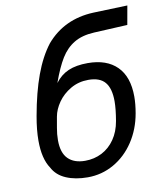

<svg xmlns="http://www.w3.org/2000/svg" viewBox="-85 -818 770 901"><g transform="rotate(-10 300.0 -368.0)"><path d="M94 -63Q62 -110 62 -196.5Q62 -247.5 73.5 -312Q93 -422 122.5 -502.2Q152 -582.5 194.5 -637.5Q280 -737.5 420 -743.5L583 -749L567 -659L407.5 -651Q349.5 -648 311.5 -625.2Q273.5 -602.5 247.8 -560.8Q222 -519 196.5 -447.5Q223 -483 260.2 -499Q297.5 -515 352.5 -515Q442.5 -515 491.8 -466Q541 -417 541 -322.5Q541 -287 533.5 -244Q520.5 -169.5 481.8 -111Q443 -52.5 385.5 -19.8Q328 13 260.5 13Q201.5 13 157.8 -5.8Q114 -24.5 94 -63ZM436.5 -224.5Q446 -280 446 -317Q446 -378 421.2 -407.5Q396.5 -437 342 -437Q295 -437 257.2 -415Q219.5 -393 196.2 -359.8Q173 -326.5 167 -292.5L158 -241Q152.5 -211.5 152.5 -182.5Q152.5 -122.5 181 -94Q209.5 -65.5 262 -65.5Q305.5 -65.5 342 -84.2Q378.5 -103 403.2 -138.8Q428 -174.5 436.5 -224.5ZM196 -445.5 194 -440.5Z"/></g></svg>

Font: JuliaMono Medium
Style: Italic
Weight: 500
Italic angle: -9°
Monospace: yes
Designer: cormullion
Foundry: corm
Version: Version 0.054; ttfautohint (v1.8.4)